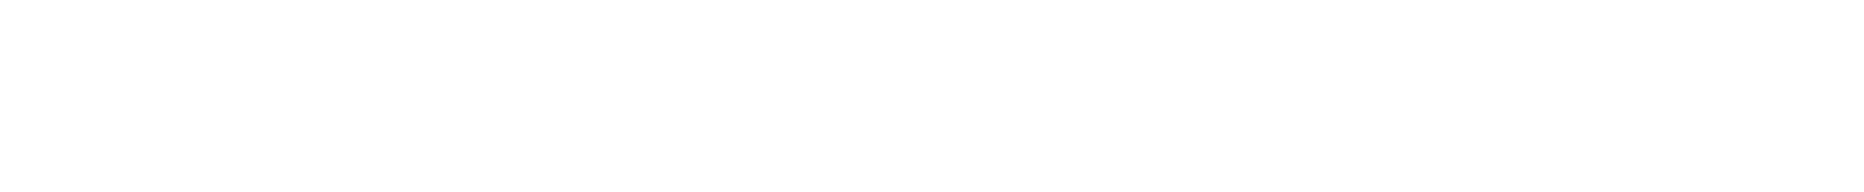

<svg xmlns="http://www.w3.org/2000/svg" viewBox="-118 -20 495 51"><path d="M0 0V11ZM-98 11Z"/></svg>

Font: Proton
Style: BkIt
Weight: 500
Version: Version 1.017